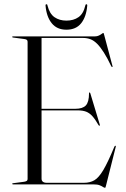

<svg xmlns="http://www.w3.org/2000/svg" viewBox="-20 -872 594 908"><path d="M157.5 -357.5H336.5Q371 -357.5 386 -373.5Q401 -389.5 401 -431Q401 -433 401.5 -433.8Q402 -434.5 403 -434.5Q406 -435.5 407.5 -429.5L452 -282.5Q453 -280 452.5 -278.8Q452 -277.5 451 -277.5Q450 -277.5 449 -278Q448 -278.5 446.5 -279.5Q430.5 -307.5 417 -322.5Q403.5 -337.5 387.5 -343.8Q371.5 -350 347.5 -350H157.5ZM37.5 -697.5Q37.5 -698.5 38.5 -699.2Q39.5 -700 41.5 -700H430Q439.5 -700 447.8 -704Q456 -708 461.2 -712Q466.5 -716 468 -716Q469.5 -716 470.2 -714.8Q471 -713.5 472.5 -707.5L512 -559.5Q513 -557.5 512.5 -556.5Q512 -555.5 510.5 -555Q510 -555 509 -555.5Q508 -556 506.5 -558Q487.5 -598 470.8 -624.2Q454 -650.5 438.8 -665.5Q423.5 -680.5 407.8 -686.5Q392 -692.5 373.5 -692.5H176.5V-27Q176.5 -17.5 182.8 -12.5Q189 -7.5 201 -7.5H377Q405.5 -7.5 426.2 -19.5Q447 -31.5 468.8 -68.2Q490.5 -105 521 -178.5Q522.5 -180.5 523.5 -181.8Q524.5 -183 526 -182.5Q527.5 -182.5 527.8 -180.8Q528 -179 527 -176L481 7Q479.5 12.5 478.8 14.2Q478 16 476.5 16Q472.5 16 466.8 12Q461 8 450.8 4Q440.5 0 422.5 0H41.5Q39.5 0 38.5 -1Q37.5 -2 37.5 -2.5Q37.5 -5 42 -5.5L94.5 -12.5Q103 -14 106.8 -16.8Q110.5 -19.5 110.5 -25.5V-674.5Q110.5 -680.5 106.8 -683.5Q103 -686.5 94.5 -687.5L42 -694.5Q37.5 -695 37.5 -697.5ZM294 -774.5Q328 -774.5 351.2 -790.8Q374.5 -807 383.5 -846Q384.5 -850 385.8 -851Q387 -852 388.5 -852Q390.5 -852 391.8 -850.2Q393 -848.5 392.5 -844.5Q388 -792.5 363.8 -762Q339.5 -731.5 294 -731.5Q249.5 -731.5 224.8 -762Q200 -792.5 195.5 -844.5Q195 -848.5 196.2 -850.2Q197.5 -852 199.5 -852Q201 -852 202.5 -851Q204 -850 204.5 -846Q214.5 -806.5 238 -790.5Q261.5 -774.5 294 -774.5Z"/></svg>

Font: Fraunces 120pt Light
Style: Regular
Weight: 300
Version: Version 1.000;[b76b70a41]